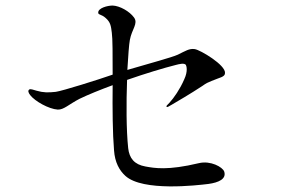

<svg xmlns="http://www.w3.org/2000/svg" viewBox="-20 -730 1040 692"><path d="M188 -335C210 -334 228 -354 267 -374C298 -389 340 -406 386 -423C385 -339 386 -247 391 -188C394 -145 410 -116 432 -96C495 -39 690 -62 731 -67C768 -72 797 -85 788 -112C782 -128 739 -152 697 -142C584 -115 537 -124 504 -130C464 -137 446 -160 442 -196C435 -262 435 -360 438 -442C504 -465 570 -485 614 -496C626 -499 644 -504 650 -496C652 -492 658 -474 644 -444C629 -409 606 -376 591 -360C582 -351 579 -348 580 -346C582 -342 586 -345 598 -352C620 -365 665 -391 709 -420C726 -432 726 -431 742 -438C772 -451 791 -452 791 -467C793 -496 702 -550 682 -553C662 -556 648 -546 621 -533C600 -523 506 -498 439 -478C442 -529 445 -570 448 -586C455 -625 479 -645 463 -667C447 -689 412 -709 386 -710C367 -710 334 -701 334 -685C333 -676 346 -679 361 -665C378 -650 380 -637 383 -612C386 -592 386 -532 386 -461C335 -443 204 -402 181 -399C154 -396 136 -396 112 -403C101 -406 89 -411 85 -407C80 -403 82 -396 89 -387C106 -365 156 -337 188 -335Z"/></svg>

Font: Shippori Mincho
Style: Regular
Weight: 400
Designer: Bonji Tadano  Ryoko NISHIZUKA  (kana & ideographs); Frank Grießhammer (Latin, Greek & Cyrillic); Wenlong ZHANG  (bopomof
Foundry: Adobe Systems Incorporated
Version: Version 1.003;PS 1.001;hotconv 16.6.54;makeotf.lib2.5.65590